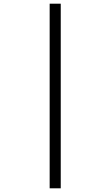

<svg xmlns="http://www.w3.org/2000/svg" viewBox="-20 -780 599 1040"><path d="M249 240V-760H309V240Z"/></svg>

Font: Noto Serif Hebrew
Style: Regular
Weight: 400
Designer: Monotype Design Team
Foundry: Monotype Imaging Inc.
Version: Version 2.003